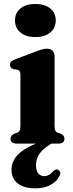

<svg xmlns="http://www.w3.org/2000/svg" viewBox="-20 -742 376 992"><path d="M162.5 -550.5Q114.5 -550.5 86 -573.8Q57.5 -597 57.5 -636.5Q57.5 -675.5 86 -698.5Q114.5 -721.5 162.5 -721.5Q211 -721.5 239.5 -698.5Q268 -675.5 268 -636.5Q268 -597 239.5 -573.8Q211 -550.5 162.5 -550.5ZM262 -451.5V-93.5Q262 -75 265.8 -67.2Q269.5 -59.5 278 -56.5L292.5 -51.5Q313 -43.5 313 -25.5Q313 0 280 0H245.5Q205.5 23.5 185.8 49.8Q166 76 166 112Q166 140.5 178 154.2Q190 168 209 168Q234.5 168 254 143.5Q260 137.5 265.8 134.8Q271.5 132 278.5 134.5Q285.5 136.5 290 144.8Q294.5 153 287.5 166.5Q276 193 243.5 212Q211 231 163 231Q103.5 231 71.5 205.5Q39.5 180 39.5 135Q39.5 93.5 69 60.8Q98.5 28 164.5 0H67.5Q34.5 0 34.5 -25.5Q34.5 -43 54.5 -51.5L70 -56.5Q78 -60 81.8 -67.5Q85.5 -75 85.5 -93V-353Q85.5 -367.5 81.5 -373.8Q77.5 -380 68.5 -382L50 -384.5Q31.5 -390 31.5 -407Q31.5 -417.5 37.2 -423.5Q43 -429.5 58.5 -435.5L160 -474Q183.5 -483 197.2 -486.8Q211 -490.5 221 -490.5Q241.5 -490.5 251.8 -479.5Q262 -468.5 262 -451.5Z"/></svg>

Font: Fraunces 9pt
Style: Bold
Weight: 700
Version: Version 1.000;[b76b70a41]